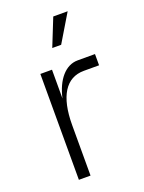

<svg xmlns="http://www.w3.org/2000/svg" viewBox="-138 -786 639 852"><g transform="rotate(-20 181.5 -360.0)"><path d="M83 0H138V-238C138 -374 184 -447 269 -447H341V-500H259C201 -500 156 -446 138 -364V-500H83ZM172 -590H214L292 -720H224Z"/></g></svg>

Font: Uncut Sans Light
Style: Regular
Weight: 300
Designer: Kasper Nordkvist
Foundry: UNCUT.wtf
Version: Version 1.304;Glyphs 3.2 (3246)